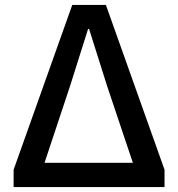

<svg xmlns="http://www.w3.org/2000/svg" viewBox="-20 -756 720 776"><path d="M35 -70 272 -736H408L645 -70V0H35ZM517 -98 413 -408 340 -639H336L263 -408L160 -98Z"/></svg>

Font: Kinto Sans Med
Style: Regular
Weight: 500
Designer: Authors: Ryoko NISHIZUKA  (kana & ideographs); Paul D. Hunt (Latin, Greek & Cyrillic); Wenlong ZHANG  (bopomofo); Sandol
Foundry: Adobe Systems Incorporated, ookami Inc.
Version: Version 0.001